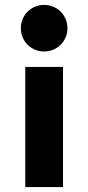

<svg xmlns="http://www.w3.org/2000/svg" viewBox="-20 -563 360 783"><path d="M83 200V-290H237V200ZM160 -353Q140 -353 122.5 -360.5Q105 -368 92.5 -380.5Q80 -393 72.5 -410.5Q65 -428 65 -448Q65 -468 72.5 -485.5Q80 -503 92.5 -515.5Q105 -528 122.5 -535.5Q140 -543 160 -543Q180 -543 197.5 -535.5Q215 -528 227.5 -515.5Q240 -503 247.5 -485.5Q255 -468 255 -448Q255 -428 247.5 -410.5Q240 -393 227.5 -380.5Q215 -368 197.5 -360.5Q180 -353 160 -353Z"/></svg>

Font: Golos Text VF
Style: Regular
Weight: 400
Designer: A.Korolkova, Vitaly Kuzmin
Foundry: ParaType Ltd
Version: Version 2.003